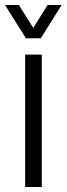

<svg xmlns="http://www.w3.org/2000/svg" viewBox="-41 -743 265 763"><path d="M59 0V-526H125V0ZM-21 -723H34L108 -606H75L148 -723H204L121 -591H62Z"/></svg>

Font: Archivo Condensed Light
Style: Regular
Weight: 300
Width: 3
Designer: Hector Gatti
Foundry: Omnibus-Type
Version: Version 2.001